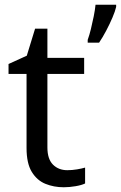

<svg xmlns="http://www.w3.org/2000/svg" viewBox="-20 -780 510 810"><path d="M264 -62Q284 -62 305 -65.5Q326 -69 339 -73V-6Q325 1 299 5.5Q273 10 249 10Q207 10 171.5 -4.5Q136 -19 114 -55Q92 -91 92 -156V-468H16V-510L93 -545L128 -659H180V-536H335V-468H180V-158Q180 -109 203.5 -85.5Q227 -62 264 -62ZM470 -751Q466 -733 454.5 -706Q443 -679 428 -650.5Q413 -622 398 -600H350V-612Q357 -631 363.5 -657.5Q370 -684 375.5 -711.5Q381 -739 383 -760H470Z"/></svg>

Font: Noto Sans Phoenician
Style: Regular
Weight: 400
Designer: Monotype Design Team
Foundry: Monotype Imaging Inc.
Version: Version 2.001; ttfautohint (v1.8.4.7-5d5b)